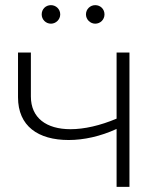

<svg xmlns="http://www.w3.org/2000/svg" viewBox="-20 -726 631 746"><path d="M433 0H483V-522H433V-265C369 -238 307 -224 254 -224C160 -224 100 -268 100 -351V-522H50V-348C50 -236 128 -182 247 -182C305 -182 370 -196 433 -225ZM350 -634C370 -634 386 -650 386 -670C386 -691 370 -706 350 -706C331 -706 314 -691 314 -670C314 -650 331 -634 350 -634ZM178 -634C197 -634 214 -650 214 -670C214 -691 197 -706 178 -706C158 -706 142 -691 142 -670C142 -650 158 -634 178 -634Z"/></svg>

Font: Chess Sans Light
Style: Regular
Weight: 300
Designer: Wolf Bōese
Foundry: Wolf Bōese
Version: Version 7.223;Glyphs 3.3 (3306)